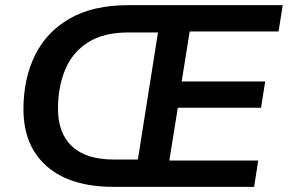

<svg xmlns="http://www.w3.org/2000/svg" viewBox="-20 -725 1117 745"><path d="M421 0Q253 0 162 -79.5Q71 -159 71 -301Q71 -419 115.5 -510Q160 -601 250.5 -653Q341 -705 479 -705H1077L1061 -603H716L685 -409H1009L993 -307H670L637 -102H982L966 0ZM422 -106H515L593 -599H477Q382 -599 321.5 -560.5Q261 -522 233 -455Q205 -388 205 -303Q205 -208 259.5 -157Q314 -106 422 -106Z"/></svg>

Font: Nunito Sans
Style: Bold Italic
Weight: 700
Italic angle: -9°
Designer: Vernon Adams
Foundry: Vernon Adams
Version: Version 3.006; ttfautohint (v1.8.3)